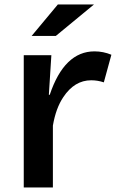

<svg xmlns="http://www.w3.org/2000/svg" viewBox="-20 -811 530 856"><path d="M237.8 -791H398.9L229 -650.9H121.1ZM197.8 -388.2H201.7Q266.6 -582 401.4 -582Q440.4 -582 476.6 -566.9L442.9 -443.8Q415.5 -453.1 386.7 -453.1Q312 -453.1 262.2 -377.9Q229 -328.6 215.8 -251V24.9H85.9V-564.9H209Z"/></svg>

Font: BIZ UDPGothic
Style: Bold
Weight: 700
Designer: TypeBank Co., Ltd.
Foundry: Morisawa Inc.
Version: Version 1.051